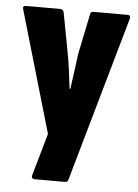

<svg xmlns="http://www.w3.org/2000/svg" viewBox="-51 -538 549 763"><g transform="rotate(5 224.0 -156.5)"><path d="M115 185Q109 185 106 180.5Q103 176 105 170L153 1L12 -483Q7 -498 22 -498H159Q170 -498 173 -486L203 -327Q209 -295 214 -257.5Q219 -220 223 -185H226Q231 -220 236 -257.5Q241 -295 245 -326L278 -486Q279 -498 291 -498H427Q441 -498 437 -483L250 175Q248 185 236 185Z"/></g></svg>

Font: Sofia Sans Condensed Black
Style: Regular
Weight: 900
Designer: Botio Nikoltchev, Ani Petrova
Foundry: lettersoup
Version: Version 4.101